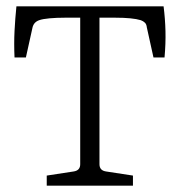

<svg xmlns="http://www.w3.org/2000/svg" viewBox="-20 -588 569 608"><path d="M128 0V-32L213 -45Q234 -48 234 -68V-532H187Q159 -532 137 -530Q115 -528 104 -524Q87 -518 83 -501L62 -406H26Q24 -450 26 -489.5Q28 -529 32 -568H498Q503 -529 504 -489.5Q505 -450 501 -406H466L445 -501Q444 -511 439 -516Q434 -521 426 -524Q400 -532 344 -532H295V-68Q295 -48 316 -45L401 -32V0Z"/></svg>

Font: Yrsa Light
Style: Regular
Weight: 300
Designer: Anna Giedrys (Yrsa+Rasa design), David Brezina (Yrsa art-direction, Rasa art-direction, design)
Foundry: Rosetta Type Foundry
Version: Version 2.004